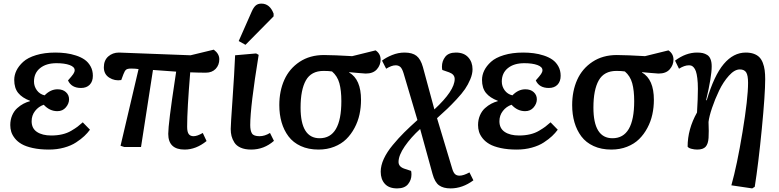

<svg xmlns="http://www.w3.org/2000/svg" viewBox="-20 -817 4329 1067"><path d="M252 14.2Q201.2 14.2 162.4 5.6Q123.5 -2.9 100.3 -16.4Q77.1 -29.8 62.5 -48.3Q47.9 -66.9 42.5 -84.7Q37.1 -102.5 37.1 -122.1Q37.1 -151.4 47.6 -175.8Q58.1 -200.2 75.4 -215.8Q92.8 -231.4 110.6 -240.7Q128.4 -250 147 -254.9V-256.8Q103 -273.4 81.1 -300.5Q59.1 -327.6 59.1 -373Q59.1 -399.4 71.3 -424.8Q83.5 -450.2 108.9 -473.4Q134.3 -496.6 180.7 -510.7Q227.1 -524.9 288.1 -524.9Q318.4 -524.9 346.4 -521.2Q374.5 -517.6 402.3 -508.5Q430.2 -499.5 450.4 -485.4Q470.7 -471.2 483.4 -448.2Q496.1 -425.3 496.1 -396Q496.1 -364.3 478.5 -346.2Q460.9 -328.1 430.2 -328.1Q377 -328.1 357.9 -370.1Q379.4 -394 387.2 -405.5Q395 -417 395 -426.8Q395 -445.3 366.9 -455.6Q338.9 -465.8 293.9 -465.8Q236.8 -465.8 202.9 -438.5Q168.9 -411.1 168.9 -363.8Q168.9 -337.4 184.8 -315.4Q200.7 -293.5 228 -287.1Q260.7 -320.8 299.8 -320.8Q329.1 -320.8 346.4 -304.9Q363.8 -289.1 363.8 -265.1Q363.8 -241.2 345.9 -220.2Q328.1 -199.2 298.8 -199.2Q255.9 -199.2 223.1 -234.9Q194.3 -225.1 175 -200.4Q155.8 -175.8 155.8 -143.1Q155.8 -103.5 185.5 -83.7Q215.3 -64 265.1 -64Q297.9 -64 325.9 -70.6Q354 -77.1 376.5 -90.6Q398.9 -104 410.9 -113Q422.9 -122.1 439.9 -137.2L480 -96.2Q466.3 -77.6 448.5 -60.8Q430.7 -43.9 402.8 -25.6Q375 -7.3 335.9 3.4Q296.9 14.2 252 14.2Z M830.1 -428.2 763.7 0H670.9L649.9 -6.8L750 -433.1Q731.4 -436 709 -436Q689.5 -436 681.4 -430.2Q673.3 -424.3 666 -404.8L653.8 -372.1Q617.7 -366.2 587.4 -385.3Q557.1 -404.3 557.1 -442.9Q557.1 -481.4 581.5 -503.2Q606 -524.9 641.1 -524.9L1039.1 -509.8L1168 -541Q1198.7 -518.1 1198.7 -487.8Q1198.7 -455.6 1178.5 -434.3Q1158.2 -413.1 1124 -413.1Q1085 -413.1 1037.1 -415Q1020 -208 1020 -112.8Q1020 -84 1028.8 -72Q1037.6 -60.1 1055.7 -60.1Q1076.2 -60.1 1106.9 -78.1L1127.9 -33.2Q1069.3 14.2 1005.9 14.2Q915 14.2 915 -73.2Q915 -129.4 952.6 -376Q956.5 -404.3 959 -418.9Z M1379.4 -753.9Q1389.2 -775.9 1401.1 -786.4Q1413.1 -796.9 1432.6 -796.9Q1479.5 -796.9 1500.5 -741.2V-726.1L1344.2 -567.9L1306.6 -588.9ZM1403.3 -520 1417.5 -512.2Q1370.6 -224.6 1370.6 -122.1Q1370.6 -90.3 1380.4 -75.2Q1390.1 -60.1 1422.4 -60.1Q1451.2 -60.1 1480.5 -78.1L1502.4 -34.2Q1447.3 14.2 1375.5 14.2Q1341.3 14.2 1317.6 3.7Q1293.9 -6.8 1282.5 -25.1Q1271 -43.5 1266.6 -61.3Q1262.2 -79.1 1262.2 -100.1Q1262.2 -123.5 1272.2 -264.9Q1282.2 -406.2 1286.6 -509.8Z M2067.4 -537.1Q2095.2 -518.1 2095.2 -485.8Q2095.2 -455.6 2074.5 -431.9Q2053.7 -408.2 2012.2 -408.2Q2002.4 -408.2 1965.1 -411.9Q1927.7 -415.5 1920.4 -416V-414.1Q1986.3 -376 1986.3 -262.2Q1986.3 -220.2 1977.8 -180.9Q1969.2 -141.6 1950.2 -106Q1931.2 -70.3 1904.1 -43.7Q1877 -17.1 1837.4 -1.5Q1797.9 14.2 1750 14.2Q1693.8 14.2 1651.4 -5.4Q1608.9 -24.9 1583.3 -59.1Q1557.6 -93.3 1544.9 -137.2Q1532.2 -181.2 1532.2 -232.9Q1532.2 -311 1560.1 -373.3Q1587.9 -435.5 1645 -473.4Q1702.1 -511.2 1780.3 -511.2Q1808.1 -511.2 1847.4 -509.5Q1886.7 -507.8 1912.1 -506.3L1937 -504.9ZM1877 -254.9Q1877 -314.5 1866 -354.5Q1855 -394.5 1825.2 -419.9Q1807.6 -422.9 1778.3 -422.9Q1709.5 -422.9 1679.9 -370.4Q1650.4 -317.9 1650.4 -219.2Q1650.4 -48.8 1756.3 -48.8Q1877 -48.8 1877 -254.9Z M2394 -209Q2506.8 -313.5 2506.8 -377.9Q2506.8 -403.8 2476.1 -415L2438 -428.2Q2436 -437 2436 -446.8Q2436 -477.5 2454.3 -501.2Q2472.7 -524.9 2513.7 -524.9Q2558.1 -524.9 2582 -498.5Q2606 -472.2 2606 -432.1Q2606 -405.8 2593.5 -376.2Q2581.1 -346.7 2564.2 -322Q2547.4 -297.4 2517.3 -265.1Q2487.3 -232.9 2465.8 -212.6Q2444.3 -192.4 2408.7 -160.2L2492.7 119.1Q2499 141.1 2508.3 150.1Q2517.6 159.2 2533.7 159.2Q2555.7 159.2 2588.9 141.1L2610.8 185.1Q2550.3 230 2483.9 230Q2443.8 230 2420.2 213.1Q2396.5 196.3 2383.8 149.9L2314.9 -100.1Q2263.7 -53.7 2229.2 -3.7Q2194.8 46.4 2194.8 83Q2194.8 108.9 2226.1 120.1L2264.6 132.8Q2266.6 141.6 2266.6 152.8Q2266.6 183.1 2247.6 206.5Q2228.5 230 2187 230Q2141.6 230 2118.7 204.6Q2095.7 179.2 2095.7 137.2Q2095.7 103 2113 65.4Q2130.4 27.8 2162.8 -11.2Q2195.3 -50.3 2226.1 -80.8Q2256.8 -111.3 2299.8 -149.9L2222.7 -410.2Q2214.4 -437 2204.1 -445.6Q2193.8 -454.1 2178.7 -454.1Q2156.7 -454.1 2126 -435.1L2103 -480Q2124.5 -497.1 2158.7 -511Q2192.9 -524.9 2228 -524.9Q2271.5 -524.9 2294.7 -506.6Q2317.9 -488.3 2330.1 -444.8Z M2851.6 14.2Q2800.8 14.2 2762 5.6Q2723.1 -2.9 2700 -16.4Q2676.8 -29.8 2662.1 -48.3Q2647.5 -66.9 2642.1 -84.7Q2636.7 -102.5 2636.7 -122.1Q2636.7 -151.4 2647.2 -175.8Q2657.7 -200.2 2675 -215.8Q2692.4 -231.4 2710.2 -240.7Q2728 -250 2746.6 -254.9V-256.8Q2702.6 -273.4 2680.7 -300.5Q2658.7 -327.6 2658.7 -373Q2658.7 -399.4 2670.9 -424.8Q2683.1 -450.2 2708.5 -473.4Q2733.9 -496.6 2780.3 -510.7Q2826.7 -524.9 2887.7 -524.9Q2918 -524.9 2946 -521.2Q2974.1 -517.6 3002 -508.5Q3029.8 -499.5 3050 -485.4Q3070.3 -471.2 3083 -448.2Q3095.7 -425.3 3095.7 -396Q3095.7 -364.3 3078.1 -346.2Q3060.5 -328.1 3029.8 -328.1Q2976.6 -328.1 2957.5 -370.1Q2979 -394 2986.8 -405.5Q2994.6 -417 2994.6 -426.8Q2994.6 -445.3 2966.6 -455.6Q2938.5 -465.8 2893.6 -465.8Q2836.4 -465.8 2802.5 -438.5Q2768.6 -411.1 2768.6 -363.8Q2768.6 -337.4 2784.4 -315.4Q2800.3 -293.5 2827.6 -287.1Q2860.4 -320.8 2899.4 -320.8Q2928.7 -320.8 2946 -304.9Q2963.4 -289.1 2963.4 -265.1Q2963.4 -241.2 2945.6 -220.2Q2927.7 -199.2 2898.4 -199.2Q2855.5 -199.2 2822.8 -234.9Q2793.9 -225.1 2774.7 -200.4Q2755.4 -175.8 2755.4 -143.1Q2755.4 -103.5 2785.2 -83.7Q2814.9 -64 2864.7 -64Q2897.5 -64 2925.5 -70.6Q2953.6 -77.1 2976.1 -90.6Q2998.5 -104 3010.5 -113Q3022.5 -122.1 3039.6 -137.2L3079.6 -96.2Q3065.9 -77.6 3048.1 -60.8Q3030.3 -43.9 3002.4 -25.6Q2974.6 -7.3 2935.5 3.4Q2896.5 14.2 2851.6 14.2Z M3694.8 -537.1Q3722.7 -518.1 3722.7 -485.8Q3722.7 -455.6 3701.9 -431.9Q3681.2 -408.2 3639.6 -408.2Q3629.9 -408.2 3592.5 -411.9Q3555.2 -415.5 3547.9 -416V-414.1Q3613.8 -376 3613.8 -262.2Q3613.8 -220.2 3605.2 -180.9Q3596.7 -141.6 3577.6 -106Q3558.6 -70.3 3531.5 -43.7Q3504.4 -17.1 3464.8 -1.5Q3425.3 14.2 3377.4 14.2Q3321.3 14.2 3278.8 -5.4Q3236.3 -24.9 3210.7 -59.1Q3185.1 -93.3 3172.4 -137.2Q3159.7 -181.2 3159.7 -232.9Q3159.7 -311 3187.5 -373.3Q3215.3 -435.5 3272.5 -473.4Q3329.6 -511.2 3407.7 -511.2Q3435.5 -511.2 3474.9 -509.5Q3514.2 -507.8 3539.6 -506.3L3564.5 -504.9ZM3504.4 -254.9Q3504.4 -314.5 3493.4 -354.5Q3482.4 -394.5 3452.6 -419.9Q3435.1 -422.9 3405.8 -422.9Q3336.9 -422.9 3307.4 -370.4Q3277.8 -317.9 3277.8 -219.2Q3277.8 -48.8 3383.8 -48.8Q3504.4 -48.8 3504.4 -254.9Z M3808.1 -454.1Q3783.7 -454.1 3753.4 -435.1L3731.4 -480Q3791.5 -524.9 3853.5 -524.9Q3872.1 -524.9 3885.3 -522Q3898.4 -519 3910.4 -511.5Q3922.4 -503.9 3928.7 -488Q3935.1 -472.2 3935.1 -448.2Q3935.1 -390.6 3904.3 -261.2L3907.2 -258.8Q3948.2 -397.5 4002 -461.2Q4055.7 -524.9 4124.5 -524.9Q4149.9 -524.9 4168.9 -518.1Q4188 -511.2 4200 -499Q4211.9 -486.8 4219.2 -467.8Q4226.6 -448.7 4229.5 -427Q4232.4 -405.3 4232.4 -377Q4232.4 -293.9 4213.6 -100.8Q4194.8 92.3 4174.3 221.2L4160.2 230L4044.4 212.9Q4075.7 102.5 4106.4 -83.5Q4137.2 -269.5 4137.2 -356.9Q4137.2 -398.4 4126.7 -414.8Q4116.2 -431.2 4091.3 -431.2Q4062 -431.2 4030.8 -396.5Q3999.5 -361.8 3976.3 -313.5Q3953.1 -265.1 3937 -217.3Q3920.9 -169.4 3917.5 -139.2Q3919.9 -85 3917.7 -51Q3915.5 -17.1 3901.4 -1.5Q3887.2 14.2 3854.5 14.2Q3838.9 14.2 3822.8 10Q3806.6 5.9 3801.3 -2Q3801.3 -99.1 3853.5 -191.9Q3858.4 -271.5 3858.4 -323.2Q3858.4 -357.4 3855.2 -382.3Q3852.1 -407.2 3847.2 -420.9Q3842.3 -434.6 3835.2 -442.4Q3828.1 -450.2 3822 -452.1Q3815.9 -454.1 3808.1 -454.1Z"/></svg>

Font: Literata Book SemiBold
Style: Italic
Weight: 600
Italic angle: -3°
Designer: Latin by Veronika Burian and Jose Scaglione. Greek by Irene Vlachou. Cyrillic by Vera Evstafieva
Foundry: TypeTogether
Version: Version 1.003;PS 001.003;hotconv 1.0.88;makeotf.lib2.5.64775